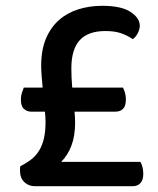

<svg xmlns="http://www.w3.org/2000/svg" viewBox="-20 -642 544 662"><path d="M137 -222Q137 -229 136.5 -237.5Q136 -246 135 -257H88Q73 -257 62.5 -266.5Q52 -276 52 -299Q52 -312 55.5 -322Q59 -332 62 -340H127Q125 -361 123.5 -380.5Q122 -400 122 -416Q122 -470 138.5 -509Q155 -548 183.5 -573Q212 -598 250.5 -610Q289 -622 332 -622Q398 -622 430 -601Q462 -580 462 -553Q462 -542 455.5 -528.5Q449 -515 438 -507Q417 -521 395.5 -528Q374 -535 343 -535Q284 -535 255 -503.5Q226 -472 226 -406Q226 -376 229 -340H404Q408 -332 411 -322Q414 -312 414 -299Q414 -276 404 -266.5Q394 -257 378 -257H237Q238 -246 238.5 -237Q239 -228 239 -220Q239 -174 226.5 -140.5Q214 -107 191 -84H464Q474 -67 474 -42Q474 -21 464 -10.5Q454 0 438 0H100Q79 0 64 -14Q49 -28 49 -54Q49 -59 49 -61.5Q49 -64 50 -69Q72 -80 88 -92.5Q104 -105 115 -123Q126 -141 131.5 -165Q137 -189 137 -222Z"/></svg>

Font: Baloo Da 2 Medium
Style: Regular
Weight: 500
Designer: Noopur Datye, Sulekha Rajkumar and Ek Type
Foundry: Ek Type
Version: Version 1.640;hotconv 1.0.111;makeotfexe 2.5.65597; ttfautoh